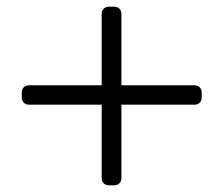

<svg xmlns="http://www.w3.org/2000/svg" viewBox="-20 -587 668 574"><path d="M306 -33Q296 -33 290 -39Q284 -45 284 -55V-274H67Q57 -274 51 -280Q45 -286 45 -296V-310Q45 -320 51 -326Q57 -332 67 -332H284V-545Q284 -555 290 -561Q296 -567 306 -567H321Q331 -567 337 -561Q343 -555 343 -545V-332H561Q571 -332 577 -326Q583 -320 583 -310V-296Q583 -286 577 -280Q571 -274 561 -274H343V-55Q343 -45 337 -39Q331 -33 321 -33Z"/></svg>

Font: Rubik Light
Style: Regular
Weight: 300
Designer: Hubert and Fischer
Foundry: Hubert and Fischer
Version: Version 2.300;gftools[0.9.30]